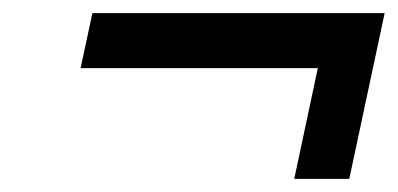

<svg xmlns="http://www.w3.org/2000/svg" viewBox="-20 -421 607 293"><path d="M429 -148H513L567 -401H121L103 -317H465Z"/></svg>

Font: League Gothic
Style: Italic
Weight: 400
Designer: The League of Moveable Type
Version: Version 1.600; ttfautohint (v1.8.3)